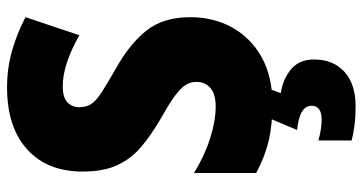

<svg xmlns="http://www.w3.org/2000/svg" viewBox="-256 -508 1004 531"><g transform="rotate(-90 245.5 -242.0)"><path d="M464 -217Q464 -153 435.5 -101.5Q407 -50 353.5 -20Q300 10 223 10Q168 10 124 0Q80 -10 33 -35V-207Q80 -178 128.5 -162.5Q177 -147 217 -147Q252 -147 268.5 -162Q285 -177 285 -200Q285 -216 277 -229.5Q269 -243 247.5 -259Q226 -275 185 -298Q140 -324 106.5 -352Q73 -380 55 -418.5Q37 -457 37 -515Q37 -613 98.5 -668.5Q160 -724 270 -724Q322 -724 370 -710.5Q418 -697 464 -673L414 -524Q333 -570 273 -570Q242 -570 228.5 -557Q215 -544 215 -524Q215 -506 223 -492.5Q231 -479 254.5 -463.5Q278 -448 322 -423Q390 -385 427 -338.5Q464 -292 464 -217ZM347 125Q347 178 313 209Q279 240 217 240Q189 240 165.5 237Q142 234 123 229V137Q140 142 154.5 144Q169 146 181 146Q219 146 219 118Q219 85 152 78L185 0H266L254 33Q293 39 320 61.5Q347 84 347 125Z"/></g></svg>

Font: Noto Sans Tamil Condensed Black
Style: Regular
Weight: 900
Width: 3
Designer: Jelle Bosma - Monotype Design Team
Foundry: Monotype Imaging Inc.
Version: Version 2.004; ttfautohint (v1.8.4.7-5d5b)